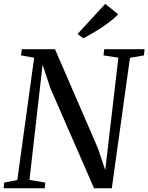

<svg xmlns="http://www.w3.org/2000/svg" viewBox="-26 -1006 793 1026"><path d="M-6.5 0 -3.5 -30.5 66.5 -44 156.5 -697.5 86 -710 91 -743H268L497.5 -213L536.5 -97L606.5 -697.5L527 -710L531 -743H746.5L743.5 -710L668.5 -697L571.5 0H476.5L242.5 -536.5L201.5 -660L131.5 -44.5L216 -30.5L213 0ZM419 -801.5 388.5 -824.5 536.5 -985.5 605.5 -929.5Q582.5 -905.5 550 -881.8Q517.5 -858 483 -837.2Q448.5 -816.5 419 -801.5Z"/></svg>

Font: Merriweather 72pt
Style: Italic
Weight: 400
Italic angle: -7.8°
Version: Version 2.101